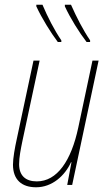

<svg xmlns="http://www.w3.org/2000/svg" viewBox="-20 -784 457 814"><path d="M347 -606H362V-613C332 -657 304 -712 281 -764H255V-757C278 -707 316 -646 347 -606ZM225 -606H240V-613C210 -657 182 -712 160 -764H134V-757C157 -707 195 -646 225 -606ZM133 10C201 10 255 -39 281 -96H283L265 0H286L398 -527H372L312 -244C282 -102 222 -15 136 -15C89 -15 61 -39 61 -88C61 -117 68 -152 75 -186L148 -527H122L51 -194C43 -158 35 -113 35 -86C35 -22 72 10 133 10Z"/></svg>

Font: Noto Sans Condensed Thin
Style: Italic
Weight: 100
Width: 3
Italic angle: -12°
Designer: Monotype Design Team
Foundry: Monotype Imaging Inc.
Version: Version 2.013